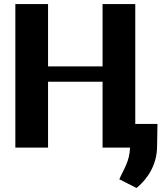

<svg xmlns="http://www.w3.org/2000/svg" viewBox="-20 -731 800 951"><path d="M56 0H218V-326H488V0H624C622 69 593 106 571 157L656 200L660 197C711 154 758 85 758 -7L760 -117H650V-711H488V-402H218V-711H56Z"/></svg>

Font: Aerodynamic
Style: Bd
Weight: 500
Designer: Google
Version: Version 2.000980; 2014